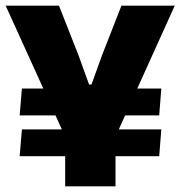

<svg xmlns="http://www.w3.org/2000/svg" viewBox="-20 -659 638 679"><path d="M329.5 -251 355.5 -346H550.5L543 -251ZM57.5 -201.5H550.5L543 -106.5H49.5ZM240 -346 267 -251H49.5L57.5 -346ZM218 -159 0 -639H188.5L257.5 -464L295 -360H303.5L341 -464L409.5 -639H598L381 -159ZM210.5 0V-320H388.5V0Z"/></svg>

Font: Anek Gurmukhi Medium ExtraBold
Style: Regular
Weight: 800
Version: Version 1.003